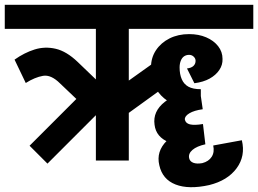

<svg xmlns="http://www.w3.org/2000/svg" viewBox="-45 -673 1082 805"><path d="M832 103Q746 122 691 100.5Q636 79 623 20L748 -10Q751 4 765.5 9.5Q780 15 803 11ZM623 20Q609 -38 654.5 -83Q700 -128 796 -150L816 -68Q780 -60 762 -44.5Q744 -29 748 -10ZM816 -68Q720 -54 664.5 -76Q609 -98 603 -150L730 -172Q733 -156 751.5 -151.5Q770 -147 806 -153ZM832 103 803 11Q830 4 842.5 -15.5Q855 -35 849 -63L969 -85Q985 -19 947 32.5Q909 84 832 103ZM603 -150Q595 -206 646 -246Q697 -286 793 -298L805 -215Q769 -210 749 -198Q729 -186 730 -172ZM797 -215Q698 -215 643 -261Q588 -307 588 -390H708Q708 -362 717 -341Q726 -320 745 -309.5Q764 -299 797 -299ZM588 -390Q588 -431 609 -462.5Q630 -494 666 -512Q702 -530 748 -530V-443Q736 -443 727 -437Q718 -431 713 -418.5Q708 -406 708 -390ZM775 -418Q775 -428 767 -435.5Q759 -443 748 -443V-530Q788 -530 819.5 -516.5Q851 -503 869.5 -479.5Q888 -456 888 -426ZM546 -552V-653H1017V-552ZM770 -324 739 -386Q757 -388 766 -396.5Q775 -405 775 -418L888 -426Q889 -401 874.5 -379.5Q860 -358 834 -343.5Q808 -329 770 -324ZM440 -160V-296L635 -435V-301ZM154 13 79 -62 356 -339 355 -188ZM207 -323Q169 -361 135 -355Q101 -349 63 -325L16 -423Q57 -452 100 -465.5Q143 -479 188.5 -468.5Q234 -458 281 -413ZM352 -185 207 -323 281 -413 434 -266ZM-25 -552V-653H311V-552ZM357 0V-639H495V0ZM265 -552V-653H587V-552Z"/></svg>

Font: Akshar Light SemiBold
Style: Regular
Weight: 600
Version: Version 1.100